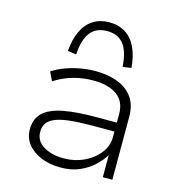

<svg xmlns="http://www.w3.org/2000/svg" viewBox="-112 -849 884 954"><g transform="rotate(15 330.5 -372.0)"><path d="M285 8Q228 8 183.5 -10.5Q139 -29 114 -61.5Q89 -94 89 -136Q89 -191 122.5 -222.5Q156 -254 223.5 -267Q291 -280 392 -280H511V-234H395Q326 -234 278 -229.5Q230 -225 200 -214Q170 -203 156 -184.5Q142 -166 142 -138Q142 -91 184 -65.5Q226 -40 288 -40Q344 -40 392 -62.5Q440 -85 469 -122.5Q498 -160 498 -204V-325Q498 -388 454.5 -420Q411 -452 331 -452Q278 -452 228.5 -438Q179 -424 134 -395L112 -440Q141 -459 177.5 -472.5Q214 -486 253.5 -493Q293 -500 331 -500Q395 -500 444.5 -481Q494 -462 522 -423.5Q550 -385 550 -324V0H501V-111L500 -112Q483 -84 453 -56Q423 -28 381 -10Q339 8 285 8ZM215 -555 171 -561Q176 -623 196.5 -665.5Q217 -708 252 -730Q287 -752 334 -752Q382 -752 417 -730Q452 -708 472.5 -665.5Q493 -623 498 -561L454 -555Q449 -633 420 -670Q391 -707 335 -707Q279 -707 249.5 -670Q220 -633 215 -555Z"/></g></svg>

Font: Nunito Sans 7pt SemiExpanded ExtraLight
Style: Regular
Weight: 250
Width: 6
Designer: Vernon Adams
Foundry: Vernon Adams
Version: Version 3.101;gftools[0.9.27]